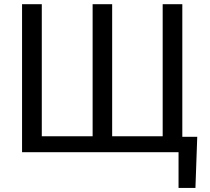

<svg xmlns="http://www.w3.org/2000/svg" viewBox="-20 -731 1009 922"><path d="M927.2 -74.2 918.5 171.4H837.4V0H768.6V-74.2ZM85.9 -710.9H180.7V-76.7H424.8V-710.9H518.6V-76.7H761.2V-710.9H855.5V0H85.9Z"/></svg>

Font: RobotoDEMO
Style: Regular
Weight: 400
Designer: Christian Robertson
Foundry: Google
Version: Version 2.136